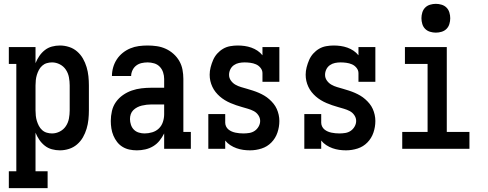

<svg xmlns="http://www.w3.org/2000/svg" viewBox="-20 -775 2540 1000"><path d="M26 205V117H65V-442H26V-530H165V-446Q173 -466 185 -483.5Q197 -501 213.5 -514Q230 -527 250.5 -532.5Q271 -538 292 -538Q316 -538 339.5 -530.5Q363 -523 381.5 -507Q400 -491 412 -470Q424 -449 431 -425.5Q438 -402 440.5 -378Q443 -354 443 -330V-200Q443 -176 440.5 -152Q438 -128 431 -104.5Q424 -81 412 -60Q400 -39 381.5 -23Q363 -7 339.5 0.5Q316 8 292 8Q271 8 250.5 2.5Q230 -3 213.5 -16Q197 -29 185 -46.5Q173 -64 165 -84V117H228V205ZM251 -80Q272 -80 291.5 -90Q311 -100 323 -118Q335 -136 339 -157.5Q343 -179 343 -200V-330Q343 -351 339 -372.5Q335 -394 323 -412Q311 -430 291.5 -440Q272 -450 251 -450Q237 -450 223.5 -446Q210 -442 199.5 -432.5Q189 -423 182.5 -410.5Q176 -398 172 -385Q168 -372 166.5 -358Q165 -344 165 -330V-200Q165 -186 166.5 -172Q168 -158 172 -145Q176 -132 182.5 -119.5Q189 -107 199.5 -97.5Q210 -88 223.5 -84Q237 -80 251 -80Z M693 8Q673 8 654 4Q635 0 618.5 -10Q602 -20 590 -35.5Q578 -51 570.5 -69Q563 -87 560 -106.5Q557 -126 557 -145Q557 -171 563 -197Q569 -223 584 -244Q599 -265 620.5 -280Q642 -295 666.5 -303.5Q691 -312 717 -315Q743 -318 768 -318H835V-364Q835 -381 829.5 -398Q824 -415 812 -427.5Q800 -440 783 -445Q766 -450 749 -450Q733 -450 717.5 -446.5Q702 -443 689.5 -433.5Q677 -424 670 -409Q663 -394 663 -379Q663 -379 663 -379Q663 -379 663 -379H563Q563 -379 563 -379Q563 -379 563 -379Q563 -402 569.5 -424.5Q576 -447 588.5 -466Q601 -485 619 -499.5Q637 -514 658.5 -523Q680 -532 703 -535Q726 -538 749 -538Q773 -538 797 -534.5Q821 -531 843 -521Q865 -511 883.5 -494.5Q902 -478 914 -457Q926 -436 930.5 -412Q935 -388 935 -364V-88H974V0H835V-80Q825 -60 811 -42.5Q797 -25 778 -13.5Q759 -2 737 3Q715 8 693 8ZM733 -80Q753 -80 773 -86Q793 -92 807.5 -106Q822 -120 828.5 -140Q835 -160 835 -180V-231H768Q756 -231 743.5 -229.5Q731 -228 718.5 -225Q706 -222 694.5 -216Q683 -210 674 -201Q665 -192 661 -180Q657 -168 657 -155Q657 -140 662 -125Q667 -110 677.5 -99.5Q688 -89 703 -84.5Q718 -80 733 -80Z M1282 8Q1264 8 1246.5 5.5Q1229 3 1212 -3Q1195 -9 1179.5 -19Q1164 -29 1153 -43V0H1065V-181H1153V-136Q1153 -126 1157.5 -116.5Q1162 -107 1170 -100.5Q1178 -94 1187.5 -90Q1197 -86 1207 -84Q1217 -82 1227 -81Q1237 -80 1248 -80Q1263 -80 1278.5 -82.5Q1294 -85 1306.5 -93.5Q1319 -102 1327 -116Q1335 -130 1335 -145Q1335 -161 1325.5 -175Q1316 -189 1301.5 -196.5Q1287 -204 1271.5 -208.5Q1256 -213 1240.5 -217.5Q1225 -222 1210 -227Q1195 -232 1180 -238.5Q1165 -245 1151 -253.5Q1137 -262 1125 -272.5Q1113 -283 1103 -295.5Q1093 -308 1086 -323Q1079 -338 1075.5 -353.5Q1072 -369 1072 -386Q1072 -405 1077 -424.5Q1082 -444 1090 -462.5Q1098 -481 1111.5 -496Q1125 -511 1142 -521Q1159 -531 1179 -534.5Q1199 -538 1218 -538Q1236 -538 1254 -535.5Q1272 -533 1289 -527Q1306 -521 1321 -511Q1336 -501 1347 -487V-530H1435V-349H1347V-394Q1347 -409 1337 -421.5Q1327 -434 1313 -440Q1299 -446 1283.5 -448Q1268 -450 1253 -450Q1239 -450 1224.5 -447Q1210 -444 1198 -435.5Q1186 -427 1179.5 -413.5Q1173 -400 1173 -385Q1173 -369 1182.5 -355.5Q1192 -342 1206 -334Q1220 -326 1235.5 -321.5Q1251 -317 1266.5 -312.5Q1282 -308 1297.5 -303Q1313 -298 1328 -291.5Q1343 -285 1356.5 -277Q1370 -269 1382.5 -258Q1395 -247 1405 -234.5Q1415 -222 1421.5 -207.5Q1428 -193 1431.5 -177Q1435 -161 1435 -145Q1435 -114 1425 -84.5Q1415 -55 1393.5 -33Q1372 -11 1342.5 -1.5Q1313 8 1282 8Z M1782 8Q1764 8 1746.5 5.5Q1729 3 1712 -3Q1695 -9 1679.5 -19Q1664 -29 1653 -43V0H1565V-181H1653V-136Q1653 -126 1657.5 -116.5Q1662 -107 1670 -100.5Q1678 -94 1687.5 -90Q1697 -86 1707 -84Q1717 -82 1727 -81Q1737 -80 1748 -80Q1763 -80 1778.5 -82.5Q1794 -85 1806.5 -93.5Q1819 -102 1827 -116Q1835 -130 1835 -145Q1835 -161 1825.5 -175Q1816 -189 1801.5 -196.5Q1787 -204 1771.5 -208.5Q1756 -213 1740.5 -217.5Q1725 -222 1710 -227Q1695 -232 1680 -238.5Q1665 -245 1651 -253.5Q1637 -262 1625 -272.5Q1613 -283 1603 -295.5Q1593 -308 1586 -323Q1579 -338 1575.5 -353.5Q1572 -369 1572 -386Q1572 -405 1577 -424.5Q1582 -444 1590 -462.5Q1598 -481 1611.5 -496Q1625 -511 1642 -521Q1659 -531 1679 -534.5Q1699 -538 1718 -538Q1736 -538 1754 -535.5Q1772 -533 1789 -527Q1806 -521 1821 -511Q1836 -501 1847 -487V-530H1935V-349H1847V-394Q1847 -409 1837 -421.5Q1827 -434 1813 -440Q1799 -446 1783.5 -448Q1768 -450 1753 -450Q1739 -450 1724.5 -447Q1710 -444 1698 -435.5Q1686 -427 1679.5 -413.5Q1673 -400 1673 -385Q1673 -369 1682.5 -355.5Q1692 -342 1706 -334Q1720 -326 1735.5 -321.5Q1751 -317 1766.5 -312.5Q1782 -308 1797.5 -303Q1813 -298 1828 -291.5Q1843 -285 1856.5 -277Q1870 -269 1882.5 -258Q1895 -247 1905 -234.5Q1915 -222 1921.5 -207.5Q1928 -193 1931.5 -177Q1935 -161 1935 -145Q1935 -114 1925 -84.5Q1915 -55 1893.5 -33Q1872 -11 1842.5 -1.5Q1813 8 1782 8Z M2075 0V-88H2207V-442H2089V-530H2307V-88H2425V0ZM2250 -605Q2235 -605 2220 -609.5Q2205 -614 2194.5 -624.5Q2184 -635 2179.5 -650Q2175 -665 2175 -680Q2175 -695 2179.5 -710Q2184 -725 2194.5 -735.5Q2205 -746 2220 -750.5Q2235 -755 2250 -755Q2265 -755 2280 -750.5Q2295 -746 2305.5 -735.5Q2316 -725 2320.5 -710Q2325 -695 2325 -680Q2325 -665 2320.5 -650Q2316 -635 2305.5 -624.5Q2295 -614 2280 -609.5Q2265 -605 2250 -605Z"/></svg>

Font: Iosevka Slab Semibold
Style: Regular
Weight: 600
Monospace: yes
Designer: Belleve Invis
Foundry: Belleve Invis
Version: Version 11.1.1; ttfautohint (v1.8.3)